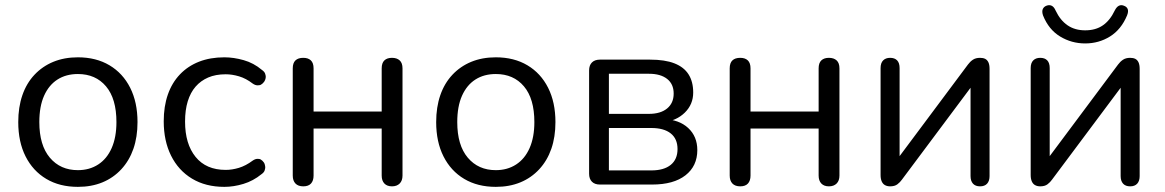

<svg xmlns="http://www.w3.org/2000/svg" viewBox="-20 -718 4534 747"><path d="M283 9Q212 9 160 -22Q108 -53 79.5 -109.5Q51 -166 51 -243Q51 -301 67 -347.5Q83 -394 114 -427Q145 -460 187.5 -477.5Q230 -495 283 -495Q354 -495 406 -464Q458 -433 486.5 -376.5Q515 -320 515 -243Q515 -185 499 -139Q483 -93 452 -59.5Q421 -26 378.5 -8.5Q336 9 283 9ZM283 -56Q328 -56 362 -78Q396 -100 414.5 -142Q433 -184 433 -243Q433 -334 392.5 -382Q352 -430 283 -430Q237 -430 203.5 -408.5Q170 -387 151.5 -345.5Q133 -304 133 -243Q133 -153 174 -104.5Q215 -56 283 -56Z M853 9Q780 9 727 -23Q674 -55 645.5 -112.5Q617 -170 617 -246Q617 -304 633 -350Q649 -396 680 -428.5Q711 -461 754.5 -478Q798 -495 853 -495Q889 -495 928 -484Q967 -473 999 -446Q1009 -439 1011.5 -431.5Q1014 -424 1014 -419Q1014 -414 1011.5 -407Q1009 -400 1002 -393.5Q995 -387 989 -386.5Q983 -386 982 -386Q973 -386 963 -393Q937 -413 910 -421Q883 -429 858 -429Q819 -429 790 -416.5Q761 -404 741 -381Q721 -358 710.5 -324Q700 -290 700 -245Q700 -158 741 -107.5Q782 -57 858 -57Q883 -57 909.5 -65Q936 -73 963 -93Q973 -100 982 -100Q983 -100 988.5 -99.5Q994 -99 1001 -92.5Q1008 -86 1010 -78.5Q1012 -71 1012 -67Q1012 -62 1009.5 -54.5Q1007 -47 997 -40Q965 -14 927 -2.5Q889 9 853 9Z M1160 7Q1140 7 1129.5 -4Q1119 -15 1119 -35V-452Q1119 -473 1129.5 -483Q1140 -493 1160 -493Q1179 -493 1189.5 -483Q1200 -473 1200 -452V-284H1465V-452Q1465 -473 1475.5 -483Q1486 -493 1505 -493Q1524 -493 1535 -483Q1546 -473 1546 -452V-35Q1546 -15 1535 -4Q1524 7 1505 7Q1486 7 1475.5 -4Q1465 -15 1465 -35V-218H1200V-35Q1200 -15 1190 -4Q1180 7 1160 7Z M1909 9Q1838 9 1786 -22Q1734 -53 1705.5 -109.5Q1677 -166 1677 -243Q1677 -301 1693 -347.5Q1709 -394 1740 -427Q1771 -460 1813.5 -477.5Q1856 -495 1909 -495Q1980 -495 2032 -464Q2084 -433 2112.5 -376.5Q2141 -320 2141 -243Q2141 -185 2125 -139Q2109 -93 2078 -59.5Q2047 -26 2004.5 -8.5Q1962 9 1909 9ZM1909 -56Q1954 -56 1988 -78Q2022 -100 2040.5 -142Q2059 -184 2059 -243Q2059 -334 2018.5 -382Q1978 -430 1909 -430Q1863 -430 1829.5 -408.5Q1796 -387 1777.5 -345.5Q1759 -304 1759 -243Q1759 -153 1800 -104.5Q1841 -56 1909 -56Z M2314 0Q2294 0 2283 -11Q2272 -22 2272 -42V-444Q2272 -464 2283 -475Q2294 -486 2314 -486H2509Q2567 -486 2604 -471.5Q2641 -457 2659 -428.5Q2677 -400 2677 -358Q2677 -312 2644.5 -280Q2612 -248 2560 -242V-255Q2622 -253 2657.5 -220Q2693 -187 2693 -134Q2693 -72 2647 -36Q2601 0 2517 0ZM2349 -55H2514Q2563 -55 2589.5 -76.5Q2616 -98 2616 -138Q2616 -178 2589.5 -199Q2563 -220 2514 -220H2349ZM2349 -275H2505Q2550 -275 2575.5 -296Q2601 -317 2601 -354Q2601 -391 2575.5 -411Q2550 -431 2505 -431H2349Z M2860 7Q2840 7 2829.5 -4Q2819 -15 2819 -35V-452Q2819 -473 2829.5 -483Q2840 -493 2860 -493Q2879 -493 2889.5 -483Q2900 -473 2900 -452V-284H3165V-452Q3165 -473 3175.5 -483Q3186 -493 3205 -493Q3224 -493 3235 -483Q3246 -473 3246 -452V-35Q3246 -15 3235 -4Q3224 7 3205 7Q3186 7 3175.5 -4Q3165 -15 3165 -35V-218H2900V-35Q2900 -15 2890 -4Q2880 7 2860 7Z M3443 7Q3432 7 3423.5 2.5Q3415 -2 3410.5 -12Q3406 -22 3406 -37V-453Q3406 -473 3416 -483Q3426 -493 3443 -493Q3461 -493 3470.5 -483Q3480 -473 3480 -453V-77H3455L3746 -467Q3754 -478 3765 -485.5Q3776 -493 3793 -493Q3805 -493 3813 -489Q3821 -485 3825.5 -475.5Q3830 -466 3830 -450V-33Q3830 -14 3820.5 -3.5Q3811 7 3793 7Q3775 7 3765.5 -3.5Q3756 -14 3756 -33V-410H3781L3489 -19Q3482 -9 3471.5 -1Q3461 7 3443 7Z M4027 7Q4016 7 4007.5 2.5Q3999 -2 3994.5 -12Q3990 -22 3990 -37V-453Q3990 -473 4000 -483Q4010 -493 4027 -493Q4045 -493 4054.5 -483Q4064 -473 4064 -453V-77H4039L4330 -467Q4338 -478 4349 -485.5Q4360 -493 4377 -493Q4389 -493 4397 -489Q4405 -485 4409.5 -475.5Q4414 -466 4414 -450V-33Q4414 -14 4404.5 -3.5Q4395 7 4377 7Q4359 7 4349.5 -3.5Q4340 -14 4340 -33V-410H4365L4073 -19Q4066 -9 4055.5 -1Q4045 7 4027 7ZM4202 -549Q4149 -549 4104.5 -576Q4060 -603 4038 -658Q4033 -673 4037 -682.5Q4041 -692 4052 -696Q4063 -700 4072 -695.5Q4081 -691 4087 -677Q4105 -639 4133.5 -619.5Q4162 -600 4202 -600Q4243 -600 4271 -619.5Q4299 -639 4317 -677Q4324 -691 4333 -695.5Q4342 -700 4352 -696Q4364 -692 4367.5 -682.5Q4371 -673 4365 -658Q4342 -603 4298.5 -576Q4255 -549 4202 -549Z"/></svg>

Font: Nunito
Style: Regular
Weight: 400
Designer: Vernon Adams
Foundry: Vernon Adams
Version: Version 3.602